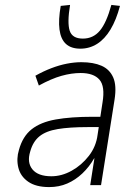

<svg xmlns="http://www.w3.org/2000/svg" viewBox="-20 -753 559 781"><path d="M180 8Q126 8 94.5 -14Q63 -36 54.5 -71.5Q46 -107 57 -143Q72 -198 108.5 -227Q145 -256 206.5 -267Q268 -278 357 -278H399L392 -236H336Q263 -236 215 -228Q167 -220 140.5 -198.5Q114 -177 103 -137Q89 -92 112 -64Q135 -36 189 -36Q231 -36 271.5 -58.5Q312 -81 341.5 -119Q371 -157 377 -205L397 -336Q408 -402 384.5 -429Q361 -456 308 -456Q271 -456 230 -444.5Q189 -433 138 -405L124 -445Q156 -463 188.5 -475.5Q221 -488 252 -494Q283 -500 311 -500Q360 -500 393 -485.5Q426 -471 440.5 -438Q455 -405 446 -348L391 0H347L364 -109H363Q343 -74 315 -47.5Q287 -21 253.5 -6.5Q220 8 180 8ZM307 -555Q269 -555 248 -574.5Q227 -594 222 -633Q217 -672 227 -729L265 -733Q253 -660 263.5 -628Q274 -596 317 -596Q359 -596 386 -628Q413 -660 433 -733L468 -729Q453 -672 429.5 -633Q406 -594 375 -574.5Q344 -555 307 -555Z"/></svg>

Font: Nunito Sans 7pt Condensed ExtraLight
Style: Italic
Weight: 250
Width: 3
Italic angle: -9°
Designer: Vernon Adams
Foundry: Vernon Adams
Version: Version 3.101;gftools[0.9.27]